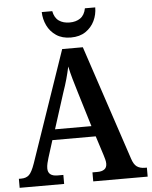

<svg xmlns="http://www.w3.org/2000/svg" viewBox="-60 -969 806 1019"><g transform="rotate(-5 342.5 -459.5)"><path d="M3 0V-48H16Q42 -48 57.5 -62.5Q73 -77 89 -123L292 -714H402L605 -104Q615 -72 631.5 -60Q648 -48 675 -48H685V0H395V-48H422Q445 -48 458.5 -57.5Q472 -67 472 -88Q472 -99 468.5 -111.5Q465 -124 462 -134L429 -237H198L169 -145Q165 -133 161.5 -117.5Q158 -102 158 -90Q158 -48 209 -48H240V0ZM217 -293H411L355 -477Q343 -516 333 -551Q323 -586 316 -619Q309 -586 300 -553.5Q291 -521 278 -484ZM344 -771Q297 -771 265.5 -792.5Q234 -814 218 -847.5Q202 -881 201 -919H257Q264 -883 287 -867Q310 -851 344 -851Q378 -851 401 -867Q424 -883 431 -919H486Q486 -881 470 -847.5Q454 -814 422.5 -792.5Q391 -771 344 -771Z"/></g></svg>

Font: Noto Serif Georgian SemiCondensed SemiBold
Style: Regular
Weight: 600
Width: 4
Designer: Monotype Design Team, Akaki Razmadze
Foundry: Google LLC
Version: Version 2.003; ttfautohint (v1.8.4.7-5d5b)